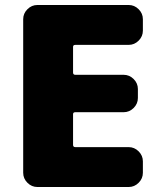

<svg xmlns="http://www.w3.org/2000/svg" viewBox="-20 -750 656 770"><path d="M496 -730Q519 -730 536 -713Q553 -696 553 -673V-627Q553 -604 536 -587Q519 -570 496 -570H282Q273 -570 273 -562V-459Q273 -450 282 -450H476Q499 -450 516 -433Q533 -416 533 -393V-357Q533 -334 516 -317Q499 -300 476 -300H282Q273 -300 273 -292V-169Q273 -160 282 -160H496Q519 -160 536 -143Q553 -126 553 -103V-57Q553 -34 536 -17Q519 0 496 0H130Q107 0 90 -17Q73 -34 73 -57V-673Q73 -696 90 -713Q107 -730 130 -730Z"/></svg>

Font: Rounded Mplus 1c Black
Style: Regular
Weight: 900
Version: Version 1.059.20150529